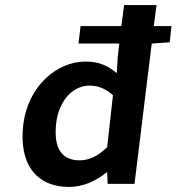

<svg xmlns="http://www.w3.org/2000/svg" viewBox="-20 -726 697 758"><path d="M294 -93C224 -93 190 -141 202 -241C214 -335 272 -388 333 -388C365 -388 395 -378 426 -350L403 -145C366 -109 332 -93 294 -93ZM587 -623 598 -706H470L459 -623H298L290 -554H451L445 -503L441 -437C408 -465 373 -483 318 -483C205 -483 91 -387 72 -235C53 -79 123 12 253 12C309 12 360 -12 403 -47L405 0H511L579 -554L650 -559L657 -623Z"/></svg>

Font: Falling Sky
Style: MedObl
Weight: 500
Designer: Paul D. Hunt
Foundry: Adobe Systems Incorporated
Version: Version 1.02